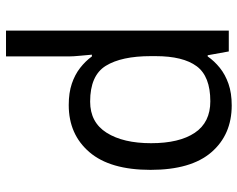

<svg xmlns="http://www.w3.org/2000/svg" viewBox="-98 -702 810 655"><g transform="rotate(-90 307.5 -375.0)"><path d="M275 10Q175 10 115 -59.5Q55 -129 55 -267Q55 -405 115.5 -475.5Q176 -546 276 -546Q318 -546 349 -535.5Q380 -525 403 -507Q426 -489 442 -467H448Q447 -480 444.5 -505.5Q442 -531 442 -546V-760H530V0H459L446 -72H442Q426 -49 403 -30.5Q380 -12 348.5 -1Q317 10 275 10ZM289 -63Q374 -63 408.5 -109.5Q443 -156 443 -250V-266Q443 -366 410 -419.5Q377 -473 288 -473Q217 -473 181.5 -416.5Q146 -360 146 -265Q146 -169 181.5 -116Q217 -63 289 -63Z"/></g></svg>

Font: hexuoriya05
Style: Book
Weight: 400
Designer: Jelle Bosma - Monotype Design Team
Foundry: Monotype Imaging Inc.
Version: Version 2.003